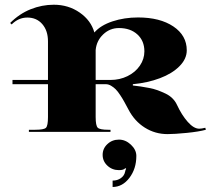

<svg xmlns="http://www.w3.org/2000/svg" viewBox="-20 -544 870 792"><path d="M542.4 99.2Q542.4 152.1 513.8 189.7Q485.1 227.3 444.5 227.3V201Q464.2 201 478.6 190.8Q493 180.5 496.1 164.3Q497.4 156.5 500.4 152.1L496.9 149.5Q490.8 157.8 470.7 157.8Q442.7 157.8 423.1 139.4Q403.4 121.1 403.4 94.8Q403.4 68.6 423.1 50.3Q442.7 31.9 470.7 31.9Q497.8 31.9 520.1 52.9Q542.4 73.9 542.4 99.2ZM177.9 -61.2V-196.7H31.5V-214.2H177.9V-373.3Q177.9 -417.4 154.5 -444.5Q131.1 -471.6 92.7 -471.6Q56.4 -471.6 28 -443.2L21.9 -449.3Q59.9 -487.3 106.4 -505.9Q153 -524.5 201.9 -524.5Q262.2 -524.5 308.8 -492.1Q355.3 -459.8 369.3 -410Q395.1 -439.7 444.1 -455.9Q493 -472 549.4 -472Q639.9 -472 695.1 -434.9Q750.4 -397.7 750.4 -336.5Q750.4 -301.1 720.3 -270.8Q690.1 -240.4 639.6 -221.4Q589.2 -202.4 528 -196.7V-191.4Q547.2 -189.2 559.9 -187.3Q572.6 -185.3 593.8 -181.4Q614.9 -177.4 630.2 -171.8Q645.5 -166.1 662.4 -158.2Q679.2 -150.3 691.2 -138.3Q703.2 -126.3 709.8 -111.9Q729.5 -69.5 754.4 -41.3Q779.3 -13.1 802 -13.1Q811.2 -13.1 826.9 -17L829.1 -8.7Q801.1 -0.9 750.2 4.2Q699.3 9.2 671.3 9.2Q619.8 9.2 577.4 -17.5Q535 -44.1 510.1 -91.8Q499.6 -111.5 493 -123.5Q486.5 -135.5 476.2 -151.2Q465.9 -167 457.4 -175.5Q448.9 -184 438.2 -190.3Q427.4 -196.7 416.5 -196.7H374.6V-61.2Q374.6 -25.8 383.1 -17.3Q391.6 -8.7 427 -8.7H435.8V0H99.2V-8.7H125.4Q161.3 -8.7 169.6 -17Q177.9 -25.3 177.9 -61.2ZM374.6 -214.2H435.8Q473.8 -214.2 505.9 -229.9Q538 -245.6 556.8 -272.9Q575.6 -300.3 575.6 -332.2Q575.6 -375.4 546.8 -401.9Q517.9 -428.3 470.7 -428.3Q433.1 -428.3 405.6 -402.1Q378.1 -375.9 374.6 -337.4Z"/></svg>

Font: Wabroye
Style: Medium
Weight: 500
Designer: gluk
Foundry: gluk
Version: Version 0.14